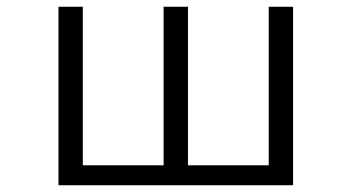

<svg xmlns="http://www.w3.org/2000/svg" viewBox="-20 -518 1040 568"><path d="M153 -498H225V-29H464V-498H536V-29H775V-498H847V30H153Z"/></svg>

Font: LINE Seed JP_TTF Regular
Style: Regular
Weight: 400
Designer: LINE & Fontrix & Fontworks
Version: Version 1.002